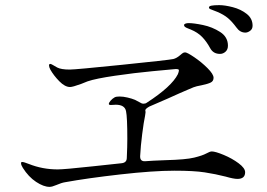

<svg xmlns="http://www.w3.org/2000/svg" viewBox="-20 -828 1040 748"><path d="M964 -728Q964 -715 954.5 -708Q945 -701 936 -701Q915 -701 901 -721Q884 -744 868 -757.5Q852 -771 826 -782Q819 -785 810.5 -788Q802 -791 798 -793Q794 -795 794 -799Q794 -804 804 -806Q814 -808 834 -808Q856 -808 887 -800Q918 -792 941 -774Q964 -756 964 -728ZM697 -730Q697 -734 702.5 -736Q708 -738 715 -738Q735 -738 771 -730.5Q807 -723 837.5 -703.5Q868 -684 868 -650Q868 -635 858.5 -626.5Q849 -618 837 -618Q811 -618 799 -640Q785 -666 767.5 -684Q750 -702 723 -713Q721 -714 713 -717Q705 -720 701 -723Q697 -726 697 -730ZM935 -157Q935 -131 905 -131Q890 -131 859 -140Q820 -150 777.5 -156.5Q735 -163 660 -163Q577 -163 449 -148.5Q321 -134 233 -118Q220 -116 199 -107Q183 -100 173 -100Q150 -100 120.5 -119.5Q91 -139 69 -174Q62 -185 62 -192Q62 -197 66 -197Q73 -197 93 -189Q146 -168 205 -168Q230 -168 341 -180L453 -192Q474 -194 474 -213Q476 -257 476 -287Q476 -372 471 -395Q466 -420 431 -420L412 -419Q404 -419 404 -423Q404 -428 411 -436Q418 -444 427 -449Q433 -452 446 -452Q460 -452 477 -448Q494 -444 506 -439L523 -430Q532 -424 539 -424Q547 -424 552 -428Q649 -491 673 -539Q677 -549 677 -554Q677 -557 674 -558Q671 -559 664 -559Q642 -557 573 -550.5Q504 -544 428.5 -533Q353 -522 321 -511Q313 -508 296 -501Q263 -489 253 -489Q233 -489 211 -511.5Q189 -534 176 -557Q171 -567 171 -573Q171 -579 176 -579Q179 -579 186.5 -574.5Q194 -570 203 -565Q218 -557 252 -557Q274 -557 455 -575.5Q636 -594 655 -598Q668 -601 683 -614Q684 -615 689.5 -619.5Q695 -624 701 -624Q709 -624 737 -605Q765 -586 788.5 -562.5Q812 -539 812 -525Q812 -512 801 -506.5Q790 -501 766 -496Q744 -492 734 -488Q726 -485 711.5 -478.5Q697 -472 678 -464Q646 -449 562 -413Q546 -404 546 -398Q547 -395 547 -390Q547 -386 545 -376Q540 -353 534 -306Q528 -259 526 -220V-218Q526 -198 547 -200Q570 -202 625 -204Q704 -206 736.5 -214Q769 -222 783.5 -230Q798 -238 805 -238Q819 -238 851.5 -224.5Q884 -211 909.5 -192Q935 -173 935 -157Z"/></svg>

Font: Shippori Mincho B1
Style: Regular
Weight: 400
Designer: FONTDASU
Foundry: FONTDASU / Google Inc. / but / Adobe
Version: Version 3.110; ttfautohint (v1.8.3)